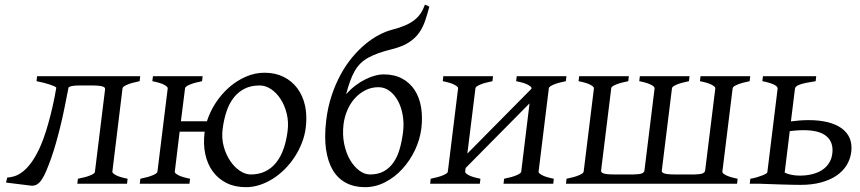

<svg xmlns="http://www.w3.org/2000/svg" viewBox="-20 -776 3633 811"><path d="M306.6 0 309.1 -21Q342.3 -27.3 361.3 -35.2Q380.4 -43 380.9 -49.8L423.8 -398.4Q424.3 -402.3 422.4 -405.3Q420.4 -408.2 414.3 -410.4Q408.2 -412.6 396.7 -413.8Q385.3 -415 367.7 -415H311Q293.5 -414.6 283.7 -412.6Q273.9 -410.6 269.5 -406.7Q260.3 -359.4 252 -318.4Q243.7 -277.3 234.6 -240.7Q225.6 -204.1 216.3 -171.4Q207 -138.7 196.3 -108.4Q185.5 -78.1 176 -55.4Q166.5 -32.7 156.7 -18.1Q147 -3.4 136.2 2.9Q127.4 8.3 116.7 8.3H111.8L5.4 -4.9L10.7 -25.9Q25.9 -26.9 42 -32Q58.1 -37.1 75.4 -50.3Q92.8 -63.5 110.1 -86.4Q127.4 -109.4 145 -145.5Q154.3 -165 164.3 -192.6Q174.3 -220.2 183.8 -253.9Q193.4 -287.6 202.1 -325.9Q210.9 -364.3 217.8 -405.8Q215.8 -408.7 208.3 -412.1Q200.7 -415.5 189.5 -419.2Q178.2 -422.9 164.1 -426.5Q149.9 -430.2 134.3 -433.1L136.7 -454.1H572.3L569.8 -433.1Q535.6 -426.3 517.1 -418.2Q498.5 -410.2 497.6 -403.3L454.6 -50.8Q453.6 -44.9 469 -36.4Q484.4 -27.8 519 -21L516.6 0Z M1194.8 -222.2Q1199.7 -260.7 1191.2 -295.7Q1182.6 -330.6 1165.5 -357.2Q1148.4 -383.8 1125 -399.4Q1101.6 -415 1076.7 -415Q1039.6 -415 1012.2 -400.9Q984.9 -386.7 966.1 -362.1Q947.3 -337.4 936.3 -303.7Q925.3 -270 920.4 -231Q915.5 -192.4 925 -157.5Q934.6 -122.6 952.4 -96.2Q970.2 -69.8 993.4 -54.4Q1016.6 -39.1 1039.1 -39.1Q1073.7 -39.1 1100.3 -52Q1127 -64.9 1146.2 -88.9Q1165.5 -112.8 1177.5 -146.5Q1189.5 -180.2 1194.8 -222.2ZM1271.5 -236.8Q1267.6 -204.6 1255.4 -173.1Q1243.2 -141.6 1225.1 -113.8Q1207 -85.9 1183.6 -62.3Q1160.2 -38.6 1133.3 -21.5Q1106.4 -4.4 1077.4 5.1Q1048.3 14.6 1018.6 14.6Q972.2 14.6 937 -2.9Q901.9 -20.5 879.2 -51.3Q856.4 -82 847.2 -124.5Q837.9 -167 844.2 -216.8V-219.7H738.8L718.3 -50.8Q717.3 -44.9 732.7 -36.4Q748 -27.8 782.7 -21L780.3 0H570.3L572.8 -21Q606.9 -27.8 625.5 -35.9Q644 -43.9 645 -50.8L688.5 -403.3Q689 -409.2 673.6 -417.7Q658.2 -426.3 623.5 -433.1L626 -454.1H835.9L833.5 -433.1Q799.3 -426.3 780.8 -418.2Q762.2 -410.2 761.7 -403.3L744.1 -263.7H854Q867.2 -305.2 891.6 -342.3Q916 -379.4 948.2 -407.5Q980.5 -435.5 1018.6 -452.1Q1056.6 -468.8 1097.2 -468.8Q1143.1 -468.8 1178.2 -451.2Q1213.4 -433.6 1236.3 -402.6Q1259.3 -371.6 1268.6 -329.1Q1273.9 -303.2 1273.9 -274.9Q1273.9 -256.3 1271.5 -236.8Z M1578.6 -407.7Q1548.3 -407.7 1522.7 -394.5Q1497.1 -381.3 1478 -359.9Q1459 -338.4 1447 -310.3Q1435.1 -282.2 1431.2 -252Q1425.8 -207 1433.8 -168.2Q1441.9 -129.4 1458.5 -100.8Q1475.1 -72.3 1497.3 -55.7Q1519.5 -39.1 1542.5 -39.1Q1577.1 -39.1 1601.3 -52.5Q1625.5 -65.9 1642.1 -89.8Q1658.7 -113.8 1668.2 -146.7Q1677.7 -179.7 1682.6 -218.8Q1687 -256.3 1680.9 -290.5Q1674.8 -324.7 1660.4 -350.8Q1646 -377 1625 -392.3Q1604 -407.7 1578.6 -407.7ZM1637.7 -568.8Q1604.5 -560.5 1579.6 -551.8Q1554.7 -543 1535.4 -532.2Q1516.1 -521.5 1502.2 -507.6Q1488.3 -493.7 1477.8 -475.1Q1467.3 -456.5 1458.7 -432.6Q1450.2 -408.7 1441.9 -377.9Q1460.9 -399.4 1482.2 -415.3Q1503.4 -431.2 1524.4 -441.4Q1545.4 -451.7 1564.7 -456.8Q1584 -461.9 1599.6 -461.9Q1645.5 -461.9 1678.2 -444.3Q1710.9 -426.8 1731.2 -396Q1751.5 -365.2 1758.5 -323.5Q1765.6 -281.7 1759.8 -233.4Q1753.9 -186.5 1732.7 -141.8Q1711.4 -97.2 1679.4 -62.3Q1647.5 -27.3 1606.7 -6.3Q1565.9 14.6 1521.5 14.6Q1475.6 14.6 1440.9 -3.9Q1406.2 -22.5 1385.3 -58.3Q1364.3 -94.2 1356.9 -147Q1353.5 -171.4 1353.5 -199.2Q1353.5 -231.4 1357.9 -267.6Q1364.7 -324.2 1380.9 -372.6Q1397 -420.9 1418.9 -461.2Q1440.9 -501.5 1467.5 -533.4Q1494.1 -565.4 1522.7 -589.1Q1551.3 -612.8 1580.3 -628.2Q1609.4 -643.6 1636.2 -650.4Q1668.5 -658.7 1691.4 -668.7Q1714.4 -678.7 1730.5 -691.4Q1746.6 -704.1 1757.1 -720Q1767.6 -735.8 1774.9 -756.3Q1779.8 -754.9 1784.9 -752.4Q1790 -750 1793.5 -747.6Q1785.2 -716.3 1775.9 -688.7Q1766.6 -661.1 1750.5 -637.9Q1734.4 -614.7 1707.5 -597.2Q1680.7 -579.6 1637.7 -568.8Z M2106.9 0 2109.4 -21Q2143.6 -27.8 2162.1 -35.9Q2180.7 -43.9 2181.6 -50.8L2216.8 -339.4L1946.8 -66.4L1944.8 -50.8Q1943.8 -44.9 1959.2 -36.4Q1974.6 -27.8 2009.3 -21L2006.8 0H1796.9L1799.3 -21Q1833.5 -27.8 1852.1 -35.9Q1870.6 -43.9 1871.6 -50.8L1915 -403.3Q1915.5 -409.2 1900.1 -417.7Q1884.8 -426.3 1850.1 -433.1L1852.5 -454.1H2062.5L2060.1 -433.1Q2025.9 -426.3 2007.3 -418.2Q1988.8 -410.2 1988.3 -403.3L1954.1 -127.4L2224.6 -400.9L2225.1 -403.3Q2225.6 -409.2 2210.2 -417.7Q2194.8 -426.3 2160.2 -433.1L2162.6 -454.1H2372.6L2370.1 -433.1Q2335.9 -426.3 2317.4 -418.2Q2298.8 -410.2 2298.3 -403.3L2254.9 -50.8Q2253.9 -44.9 2269.3 -36.4Q2284.7 -27.8 2319.3 -21L2316.9 0Z M2892.6 -454.1 2890.1 -433.1Q2856 -426.3 2837.4 -418.2Q2818.8 -410.2 2818.4 -403.3L2775.4 -55.7Q2774.9 -51.8 2777.1 -48.8Q2779.3 -45.9 2785.2 -43.7Q2791 -41.5 2802.5 -40.3Q2814 -39.1 2831.5 -39.1H2913.1Q2938.5 -39.6 2948 -43.7Q2957.5 -47.9 2958.5 -55.7L3001.5 -403.3Q3002 -409.2 2986.6 -417.7Q2971.2 -426.3 2936.5 -433.1L2939 -454.1H3148.9L3146.5 -433.1Q3112.3 -426.3 3093.8 -418.2Q3075.2 -410.2 3074.7 -403.3L3031.2 -50.3Q3030.3 -44.4 3046.1 -36.1Q3062 -27.8 3095.7 -21L3093.3 0H2370.6L2373 -21Q2407.2 -27.8 2425.8 -35.9Q2444.3 -43.9 2445.3 -50.8L2488.8 -403.3Q2489.3 -409.2 2473.9 -417.7Q2458.5 -426.3 2423.8 -433.1L2426.3 -454.1H2636.2L2633.8 -433.1Q2601.1 -426.8 2582 -418.9Q2563 -411.1 2562 -404.3L2519 -55.7Q2518.6 -51.8 2520.8 -48.8Q2522.9 -45.9 2528.8 -43.7Q2534.7 -41.5 2546.1 -40.3Q2557.6 -39.1 2575.2 -39.1H2656.7Q2682.1 -39.6 2691.7 -43.7Q2701.2 -47.9 2702.1 -55.7L2745.1 -403.8Q2744.6 -407.7 2739.3 -412.1Q2738.3 -412.6 2738 -412.8Q2737.8 -413.1 2736.8 -413.6Q2735.8 -415 2734.9 -415.5Q2731 -417.5 2728.5 -418.5Q2712.9 -426.8 2680.2 -433.1L2682.6 -454.1Z M3374.5 -226.1Q3357.4 -226.1 3343 -224.9Q3328.6 -223.6 3315.9 -222.2L3294.4 -46.9Q3306.2 -41 3322.8 -37.6Q3339.4 -34.2 3357.9 -34.2Q3386.7 -34.2 3410.9 -40.3Q3435.1 -46.4 3452.9 -58.1Q3470.7 -69.8 3481.7 -87.2Q3492.7 -104.5 3495.6 -127Q3501.5 -174.3 3471.4 -200.2Q3441.4 -226.1 3374.5 -226.1ZM3427.7 -454.1 3425.3 -433.1Q3400.4 -429.2 3384 -425.8Q3367.7 -422.4 3357.4 -418.5Q3347.2 -414.6 3342.8 -410.4Q3338.4 -406.2 3337.9 -401.4L3320.8 -263.2Q3337.9 -265.6 3356.9 -267.1Q3376 -268.6 3395.5 -268.6Q3441.4 -268.6 3476.6 -259.8Q3511.7 -251 3535.2 -233.9Q3558.6 -216.8 3569.3 -191.9Q3576.7 -173.3 3576.7 -151.4Q3576.7 -143.1 3575.7 -134.3Q3571.8 -103.5 3555.9 -77.9Q3540 -52.2 3512.9 -33.9Q3485.8 -15.6 3448 -5.4Q3410.2 4.9 3361.8 4.9Q3347.7 4.9 3325.2 4.4Q3302.7 3.9 3279.3 3.2Q3255.9 2.4 3234.4 1.7Q3212.9 1 3200.2 0.5Q3187.5 0 3186.5 0H3147L3149.4 -21Q3164.6 -23.4 3177.5 -27.3Q3190.4 -31.2 3200.2 -35.2Q3210 -39.1 3215.6 -42.5Q3221.2 -45.9 3221.2 -48.3L3264.6 -401.4Q3265.1 -406.2 3260.3 -411.1Q3255.4 -416 3246.3 -419.9Q3237.3 -423.8 3225.3 -427.2Q3213.4 -430.7 3200.2 -433.1L3202.6 -454.1Z"/></svg>

Font: Akkhara
Style: Italic
Weight: 400
Italic angle: -7°
Designer: J. Victor Gaultney
Version: Version 1.00 June 13, 2006, initial release